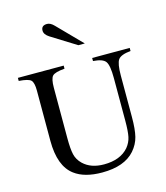

<svg xmlns="http://www.w3.org/2000/svg" viewBox="-134 -1030 990 1146"><g transform="rotate(-15 361.0 -457.0)"><path d="M453 -757H413L259 -853Q229 -872 229 -896Q229 -928 265 -928Q286 -928 308 -905ZM705 -662V-643Q644 -637 627.5 -613.5Q611 -590 611 -516V-261Q611 -184 600 -140Q589 -96 557 -59Q493 14 355 14Q246 14 185 -32Q104 -92 104 -249V-559Q104 -609 88.5 -624Q73 -639 14 -643V-662H297V-643Q237 -638 221.5 -621.5Q206 -605 206 -549V-237Q206 -172 214 -137Q222 -102 250 -75Q297 -30 378 -30Q479 -30 530 -89Q553 -117 560 -150.5Q567 -184 567 -250V-513Q567 -591 550 -615Q533 -639 473 -643V-662Z"/></g></svg>

Font: STIX
Style: Regular
Weight: 400
Designer: MicroPress Inc., with final additions and corrections provided by Coen Hoffman, Elsevier (retired)
Version: Version 1.1.1